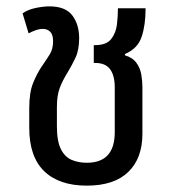

<svg xmlns="http://www.w3.org/2000/svg" viewBox="-20 -574 545 604"><path d="M253 10Q166 10 119 -35.5Q72 -81 72 -172V-233Q72 -283 84 -312.5Q96 -342 110 -363Q126 -386 136.5 -403Q147 -420 147 -444Q147 -465 138 -474Q129 -483 115 -483Q104 -483 92.5 -479Q81 -475 70 -469L51 -532Q68 -544 92.5 -549Q117 -554 135 -554Q186 -554 207.5 -525.5Q229 -497 229 -454Q229 -417 217.5 -392.5Q206 -368 192 -345Q177 -321 168 -297.5Q159 -274 159 -237V-177Q159 -130 171.5 -105Q184 -80 205.5 -71Q227 -62 253 -62Q341 -62 341 -158V-299Q341 -336 326.5 -356Q312 -376 279 -376H275V-432H279Q315 -432 330 -451.5Q345 -471 348 -498Q351 -525 351 -548H438Q438 -495 425.5 -458Q413 -421 373 -404V-400Q397 -393 409 -376.5Q421 -360 424.5 -339.5Q428 -319 428 -300V-153Q428 -76 383.5 -33Q339 10 253 10Z"/></svg>

Font: Noto Sans Thai SemCond
Style: Regular
Weight: 400
Width: 4
Designer: Monotype Design Team
Foundry: Monotype Imaging Inc.
Version: Version 2.002; ttfautohint (v1.8.4.7-5d5b)